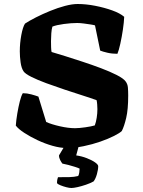

<svg xmlns="http://www.w3.org/2000/svg" viewBox="-20 -740 713 960"><path d="M313 0Q281 0 242.5 -11Q204 -22 167 -39.5Q130 -57 101 -76Q72 -95 59 -112Q61 -140 66.5 -172.5Q72 -205 79 -233Q86 -261 94 -274Q115 -274 137 -268Q159 -262 172 -257L211 -130Q238 -118 280 -108.5Q322 -99 355 -99Q375 -99 406.5 -103.5Q438 -108 454 -113Q460 -129 463.5 -151Q467 -173 467 -194Q467 -203 466 -217Q465 -231 463 -239Q436 -249 393.5 -262.5Q351 -276 303 -292Q255 -308 211.5 -324Q168 -340 137 -355.5Q106 -371 98 -383Q87 -399 83 -428Q79 -457 79 -483Q79 -524 86.5 -564.5Q94 -605 105 -622Q126 -636 159.5 -653Q193 -670 231 -685.5Q269 -701 305 -710.5Q341 -720 368 -720Q410 -720 456 -711Q502 -702 541 -688Q580 -674 601 -656Q600 -629 594.5 -592Q589 -555 581.5 -521Q574 -487 567 -471Q540 -471 516.5 -476.5Q493 -482 481 -487L455 -613Q450 -615 434 -617.5Q418 -620 399 -622.5Q380 -625 366 -625Q336 -625 299 -620Q262 -615 242 -607Q238 -594 236.5 -573Q235 -552 235 -534Q235 -519 235.5 -503.5Q236 -488 238 -480Q263 -473 304 -460Q345 -447 392.5 -431.5Q440 -416 485 -399Q530 -382 563.5 -365Q597 -348 608 -333Q618 -320 619.5 -302.5Q621 -285 621 -262Q621 -193 611 -150.5Q601 -108 589 -85Q579 -75 550.5 -60.5Q522 -46 482 -32Q442 -18 398 -9Q354 0 313 0ZM337 200Q327 200 311.5 196Q296 192 282.5 186.5Q269 181 265 176Q265 164 267 156Q269 148 270 146Q304 146 327.5 145.5Q351 145 371 140Q375 133 376.5 121.5Q378 110 378 103Q370 99 354 94Q338 89 321 84.5Q304 80 292 78Q287 72 281 60.5Q275 49 275 37Q285 21 297 0Q309 -21 319 -37H381L361 37Q389 41 414.5 51Q440 61 455.5 72Q471 83 471 91Q471 108 464.5 131Q458 154 448 167Q432 176 410 183.5Q388 191 368 195.5Q348 200 337 200Z"/></svg>

Font: Texturina ExtraBold
Style: Regular
Weight: 800
Designer: Guillermo Torres Carreño
Foundry: Omnibus-Type
Version: Version 1.002; ttfautohint (v1.8.3)